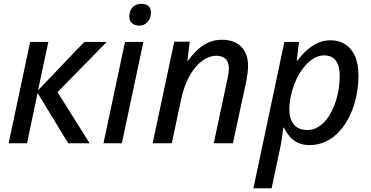

<svg xmlns="http://www.w3.org/2000/svg" viewBox="-20 -761 1973 1020"><path d="M25.9 0 140.1 -538.1H236.8L182.1 -281.2L427.7 -538.1H546.9L285.6 -271.5L456.1 0H342.3L179.7 -267.1L123.5 0Z M529.8 0 644 -538.1H741.7L627.4 0ZM719.7 -625Q697.3 -625 682.1 -637.2Q667 -649.4 667 -673.3Q667 -692.4 674.6 -707.8Q682.1 -723.1 696.5 -731.9Q710.9 -740.7 731.4 -740.7Q754.9 -740.7 768.3 -729.2Q781.7 -717.8 781.7 -694.3Q781.7 -663.1 763.9 -644Q746.1 -625 719.7 -625Z M791 0 905.8 -539.6H987.8L975.6 -437H977.5Q996.6 -464.4 1022.5 -490.2Q1048.3 -516.1 1082.3 -533Q1116.2 -549.8 1159.2 -549.8Q1203.1 -549.8 1234.1 -533.2Q1265.1 -516.6 1281.5 -485.4Q1297.9 -454.1 1297.9 -410.2Q1297.9 -388.7 1294.4 -365.7Q1291 -342.8 1287.1 -323.2L1217.3 0H1115.7L1186.5 -333Q1190.9 -354 1193.4 -369.4Q1195.8 -384.8 1195.8 -397.9Q1195.8 -431.2 1178.7 -448Q1161.6 -464.8 1127.9 -464.8Q1092.8 -464.8 1056.4 -439.5Q1020 -414.1 989.7 -362.8Q959.5 -311.5 942.4 -233.4L892.6 0Z M1326.2 239.3 1490.7 -538.1H1568.4L1556.6 -439H1560.1Q1581.5 -467.8 1607.9 -492.4Q1634.3 -517.1 1666.3 -532Q1698.2 -546.9 1736.3 -546.9Q1779.3 -546.9 1812.5 -526.6Q1845.7 -506.3 1865 -464.8Q1884.3 -423.3 1884.3 -359.4Q1884.3 -303.2 1872.8 -249.3Q1861.3 -195.3 1839.4 -148.4Q1817.4 -101.6 1785.6 -65.9Q1753.9 -30.3 1713.4 -10.3Q1672.9 9.8 1624.5 9.8Q1587.9 9.8 1561.8 -2.9Q1535.6 -15.6 1518.1 -36.6Q1500.5 -57.6 1488.8 -82.5H1484.9Q1482.4 -59.1 1478 -28.8Q1473.6 1.5 1468.3 25.4L1422.9 239.3ZM1613.8 -70.3Q1644.5 -70.3 1670.9 -86.7Q1697.3 -103 1718.3 -131.3Q1739.3 -159.7 1754.2 -196.5Q1769 -233.4 1776.9 -275.1Q1784.7 -316.9 1784.7 -359.4Q1784.7 -412.6 1763.7 -439.7Q1742.7 -466.8 1701.2 -466.8Q1677.7 -466.8 1654.8 -455.1Q1631.8 -443.4 1611.3 -422.6Q1590.8 -401.9 1573.5 -374.3Q1556.2 -346.7 1543.7 -314.2Q1531.2 -281.7 1524.2 -246.8Q1517.1 -211.9 1517.1 -176.8Q1517.1 -128.9 1541.3 -99.6Q1565.4 -70.3 1613.8 -70.3Z"/></svg>

Font: Open Sans Medium
Style: Italic
Weight: 500
Italic angle: -12°
Designer: Monotype Design Team
Foundry: Monotype Imaging Inc.
Version: Version 3.000